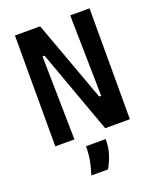

<svg xmlns="http://www.w3.org/2000/svg" viewBox="-159 -756 887 1074"><g transform="rotate(-20 284.0 -219.0)"><path d="M62 0V-660H212L388 -178H400L391 -660H506V0H359L179 -497H167L176 0ZM196 222Q216 156 220 120Q224 84 224 58H341Q341 110 327 150.5Q313 191 295 222Z"/></g></svg>

Font: Bricolage Grotesque 12pt Condensed SemiBold
Style: Regular
Weight: 600
Width: 3
Designer: Mathieu Triay
Foundry: Atelier Triay
Version: Version 1.001; ttfautohint (v1.8.4.7-5d5b);gftools[0.9.33.de